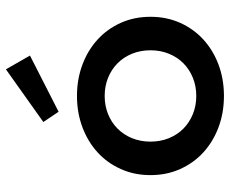

<svg xmlns="http://www.w3.org/2000/svg" viewBox="-84 -675 774 646"><g transform="rotate(-90 303.0 -352.0)"><path d="M36.8 -232.7Q36.8 -287.3 57.3 -332.7Q77.7 -378.2 113.6 -410.9Q149.5 -443.6 198.2 -461.8Q246.8 -480 303.2 -480Q359.5 -480 408.2 -461.8Q456.8 -443.6 492.7 -410.9Q528.6 -378.2 549.1 -332.7Q569.5 -287.3 569.5 -232.7Q569.5 -178.2 549.1 -132.7Q528.6 -87.3 492.7 -54.5Q456.8 -21.8 408.2 -3.6Q359.5 14.5 303.2 14.5Q246.8 14.5 198.2 -3.6Q149.5 -21.8 113.6 -54.5Q77.7 -87.3 57.3 -132.7Q36.8 -178.2 36.8 -232.7ZM149.5 -232.7Q149.5 -199.1 161.1 -170.7Q172.7 -142.3 193.4 -121.8Q214.1 -101.4 242.3 -90Q270.5 -78.6 303.2 -78.6Q335.9 -78.6 364.1 -90Q392.3 -101.4 413 -121.8Q433.6 -142.3 445.2 -170.7Q456.8 -199.1 456.8 -232.7Q456.8 -266.4 445.2 -294.8Q433.6 -323.2 413 -343.6Q392.3 -364.1 364.1 -375.5Q335.9 -386.8 303.2 -386.8Q270.5 -386.8 242.3 -375.5Q214.1 -364.1 193.4 -343.6Q172.7 -323.2 161.1 -294.8Q149.5 -266.4 149.5 -232.7ZM392.7 -719.1 439.1 -638.2 250 -541.8 215.5 -593.2Z"/></g></svg>

Font: Spartan MB SemBd
Style: Regular
Weight: 600
Designer: Matt Bailey, Mirko Velimirovic
Foundry: Matt Bailey
Version: Version 1.005